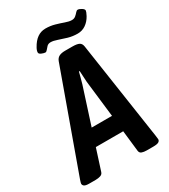

<svg xmlns="http://www.w3.org/2000/svg" viewBox="-236 -963 935 1063"><g transform="rotate(-30 231.5 -431.0)"><path d="M12 2Q-10 2 -18.5 -4Q-27 -10 -27 -20Q-27 -23 -25.5 -27.5Q-24 -32 -21 -42L205 -670Q212 -688 226.5 -695Q241 -702 264 -702H311Q340 -702 353.5 -695Q367 -688 370 -669L463 -45Q464 -35 465 -29Q466 -23 466 -20Q466 -10 456.5 -4Q447 2 421 2H380Q362 2 349.5 -2.5Q337 -7 335 -21L320 -155H145L102 -21Q98 -7 84 -2.5Q70 2 53 2ZM254 -493 179 -260H309L282 -493Q281 -509 280 -528Q279 -547 278 -564H273Q269 -547 264 -529Q259 -511 254 -493ZM165 -748Q157 -748 142.5 -754Q128 -760 128 -769Q128 -781 137 -797Q173 -863 231 -863Q262 -863 290 -855Q318 -847 341.5 -838.5Q365 -830 382 -830Q397 -830 407 -838.5Q417 -847 424 -855.5Q431 -864 438 -864Q447 -864 461 -855.5Q475 -847 475 -838Q475 -835 472 -827Q469 -819 463 -808Q448 -781 425 -765Q402 -749 373 -749Q341 -749 312 -757.5Q283 -766 259 -774.5Q235 -783 218 -783Q203 -783 194 -774Q185 -765 178.5 -756.5Q172 -748 165 -748Z"/></g></svg>

Font: Asap Condensed Condensed SemiBold
Style: Italic
Weight: 600
Width: 3
Italic angle: -6°
Designer: Pablo Cosgaya
Foundry: Omnibus-Type
Version: Version 3.001; ttfautohint (v1.8.4.7-5d5b)